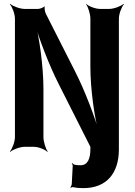

<svg xmlns="http://www.w3.org/2000/svg" viewBox="-20 -757 694 990"><path d="M352 83 350 86C352 88 355 93 355 97C355 97 350 193 350 193C349 198 346 206 343 209L345 212C348 209 354 207 358 208C374 212 390 213 410 213C528 213 593 138 593 13V-661C593 -685 607 -722 619 -735L617 -737C604 -725 567 -711 543 -711H496C472 -711 436 -725 425 -737L424 -735C434 -722 446 -685 446 -661V-414C446 -298 467 -148 491 -64L494 -65C471 -149 418 -289 367 -389L216 -687C212 -695 208 -716 211 -722L208 -724C205 -718 185 -711 176 -711H107C83 -711 46 -725 33 -737L31 -735C43 -722 57 -685 57 -661V-50C57 -26 43 11 31 24L33 26C46 14 83 0 107 0H154C178 0 213 14 224 26L226 24C216 11 204 -26 204 -50V-297C204 -414 183 -564 160 -648L156 -647C179 -563 232 -423 283 -323L443 -6C443 -5 447 2 448 1L447 -2C446 -2 446 5 446 7V13C446 59 433 95 396 95C380 95 359 95 352 83Z"/></svg>

Font: Asimov
Style: EdgeNar
Weight: 500
Designer: Google
Version: Version 2.000980: 2014